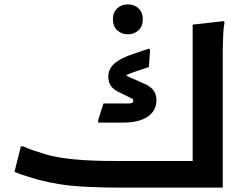

<svg xmlns="http://www.w3.org/2000/svg" viewBox="-20 -854 1120 874"><path d="M994 0H524Q433 0 342 -5.5Q251 -11 157 -35Q138 -41 117 -47Q96 -53 77.5 -59.5Q59 -66 46 -72L75 -188H84Q95 -183 115 -175.5Q135 -168 155 -162Q175 -156 186 -152Q223 -141 268.5 -134.5Q314 -128 363 -125Q412 -122 460.5 -121.5Q509 -121 553 -121H902L857 -94V-742L1000 -758L1002 -750Q998 -732 996.5 -705Q995 -678 994.5 -650Q994 -622 994 -602ZM632 -475Q662 -463 677 -445Q692 -427 692 -397Q692 -350 652.5 -323Q613 -296 540 -296H427V-308L451 -383H566Q587 -383 587 -395Q587 -401 582 -404.5Q577 -408 567 -412L525 -433Q498 -445 485.5 -462Q473 -479 473 -505Q473 -541 501.5 -565.5Q530 -590 588 -609L659 -633L663 -625L658 -549L598 -529Q577 -522 564 -516.5Q551 -511 541 -502L543 -522Q550 -513 562.5 -506Q575 -499 594 -492ZM562 -698Q533 -698 513.5 -716Q494 -734 494 -766Q494 -798 513.5 -816Q533 -834 562 -834Q591 -834 610.5 -816Q630 -798 630 -766Q630 -734 610.5 -716Q591 -698 562 -698Z"/></svg>

Font: Kufam SemiBold
Style: Italic
Weight: 600
Italic angle: -11°
Designer: Artur Schmal
Foundry: Original Type
Version: Version 1.301; ttfautohint (v1.8.3)